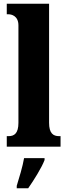

<svg xmlns="http://www.w3.org/2000/svg" viewBox="-20 -780 359 1021"><path d="M16 0H302V-56H294C263 -56 241 -71 241 -127V-760H16V-704H26C39 -704 78 -697 78 -645V-127C78 -71 56 -56 26 -56H16ZM69 208V221H130C160 178 201 113 217 71V61H108C101 104 81 169 69 208Z"/></svg>

Font: Noto Serif Devanagari ExtraCondensed Black
Style: Regular
Weight: 900
Width: 2
Designer: Universal Thirst, Indian Type Foundry and the Monotype Design Team
Foundry: Monotype Imaging Inc.
Version: Version 2.004